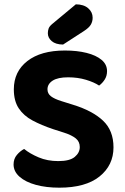

<svg xmlns="http://www.w3.org/2000/svg" viewBox="-20 -860 584 897"><path d="M252.4 -107.4Q305.8 -107.4 329.2 -126.9Q352.7 -146.4 352.7 -173.1Q352.7 -198.2 334.2 -213.3Q315.7 -228.4 280 -240L227.2 -256.9Q173 -275.2 131.7 -297.3Q90.5 -319.3 67.5 -354Q44.6 -388.6 44.6 -442.6Q44.6 -525.6 107.8 -574.8Q171 -624 283 -624Q340 -624 384.4 -612.9Q428.8 -601.8 454.5 -580.4Q480.1 -559 480.1 -527.6Q480.1 -505.4 469.3 -488.5Q458.5 -471.5 443 -460.2Q420.2 -475.6 381.9 -487.2Q343.6 -498.8 298.2 -498.8Q250 -498.8 225.9 -483.2Q201.8 -467.6 201.8 -442.6Q201.8 -422.8 217.9 -410.3Q234.1 -397.8 266.3 -387.8L321.2 -370.6Q412.4 -342.5 461.3 -296.3Q510.2 -250.2 510.2 -171.6Q510.2 -88 445.1 -35.6Q380 16.8 257 16.8Q196 16.8 147.8 3.7Q99.7 -9.4 71.5 -34.1Q43.4 -58.8 43.4 -91.7Q43.4 -117.8 58.8 -136.2Q74.2 -154.5 92.8 -164.1Q119.6 -142.1 160.5 -124.8Q201.3 -107.4 252.4 -107.4ZM224.3 -748.3 334.3 -839.8Q371.5 -839.5 392.1 -821.4Q412.8 -803.3 412.8 -777.2Q412.8 -759.4 404.2 -744.7Q395.7 -730 371 -714.2L274.6 -651.8Q239.7 -652.3 221.6 -667.9Q203.5 -683.5 203.5 -704.6Q203.5 -716.2 207.1 -726.6Q210.7 -737 224.3 -748.3Z"/></svg>

Font: Baloo Bhaijaan 2
Style: Regular
Weight: 400
Designer: Sanskriti Dholi, Noopur Datye and Ek Type
Foundry: Ek Type
Version: Version 1.701